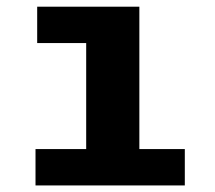

<svg xmlns="http://www.w3.org/2000/svg" viewBox="-20 -565 655 585"><path d="M404.6 -544.6V-110.8H543.1V0H88.2V-110.8H242.6V-433.8H93.3V-544.6Z"/></svg>

Font: FiraCode Nerd Font Mono
Style: Bold
Weight: 700
Monospace: yes
Designer: Carrois Corporate, Edenspiekermann AG, Nikita Prokopov
Foundry: Carrois Corporate, Edenspiekermann AG, Nikita Prokopov
Version: Version 6.002;Nerd Fonts 3.3.0